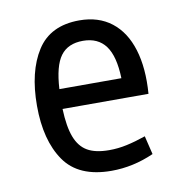

<svg xmlns="http://www.w3.org/2000/svg" viewBox="-60 -508 558 578"><g transform="rotate(-10 219.0 -218.5)"><path d="M236.3 12.7Q135.7 12.7 92.3 -50.3Q48.8 -113.3 48.8 -218.8Q48.8 -323.2 89.4 -386.7Q129.9 -450.2 218.8 -450.2Q277.3 -450.2 316.9 -419.4Q356.4 -388.7 374 -331.5Q391.6 -274.4 385.7 -196.3H123Q125 -141.6 137.2 -109.9Q149.4 -78.1 173.8 -64Q198.2 -49.8 240.2 -49.8Q267.6 -49.8 294.4 -55.7Q321.3 -61.5 352.5 -72.3L366.2 -15.6Q302.7 12.7 236.3 12.7ZM313.5 -256.8Q311.5 -324.2 288.1 -356Q264.6 -387.7 218.8 -387.7Q172.9 -387.7 150.4 -357.4Q127.9 -327.1 124 -256.8Z"/></g></svg>

Font: Sudo Variable
Style: Regular
Weight: 400
Monospace: yes
Designer: Jens Kutilek
Foundry: Jens Kutilek
Version: Version 0.040